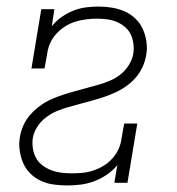

<svg xmlns="http://www.w3.org/2000/svg" viewBox="-20 -558 540 586"><path d="M184 8Q163 8 142.5 5Q122 2 104 -6.5Q86 -15 72 -29Q58 -43 50.5 -61Q43 -79 40 -99.5Q37 -120 41 -141Q44 -159 52 -176.5Q60 -194 73 -208.5Q86 -223 101.5 -234.5Q117 -246 134.5 -254Q152 -262 170 -268Q188 -274 206.5 -279Q225 -284 243 -289Q261 -294 279 -299Q297 -304 315 -311.5Q333 -319 348 -331Q363 -343 373.5 -360Q384 -377 387 -395Q389 -410 387 -425.5Q385 -441 378.5 -454Q372 -467 360.5 -476.5Q349 -486 335.5 -491.5Q322 -497 307 -499Q292 -501 276 -501Q259 -501 243 -499Q227 -497 210.5 -492Q194 -487 179 -477.5Q164 -468 152 -455Q140 -442 133 -426Q126 -410 124 -394L116 -349H76L106 -530H146L138 -478Q151 -494 168 -506Q185 -518 204 -525.5Q223 -533 242.5 -535.5Q262 -538 281 -538Q302 -538 322.5 -534.5Q343 -531 361 -523Q379 -515 393.5 -501Q408 -487 416 -469Q424 -451 427 -430.5Q430 -410 426 -389Q423 -371 415 -353.5Q407 -336 394.5 -321.5Q382 -307 366 -295.5Q350 -284 332.5 -276Q315 -268 297 -262Q279 -256 261 -251Q243 -246 224.5 -241Q206 -236 188 -231Q170 -226 152.5 -218.5Q135 -211 119.5 -199Q104 -187 93.5 -170.5Q83 -154 80 -136Q78 -120 80.5 -104Q83 -88 90.5 -75Q98 -62 110 -53Q122 -44 136.5 -38.5Q151 -33 166.5 -31Q182 -29 199 -29Q215 -29 231.5 -30.5Q248 -32 264.5 -37.5Q281 -43 296 -52Q311 -61 323 -74.5Q335 -88 342 -103.5Q349 -119 351 -136L359 -181H399L369 0H329L338 -54Q324 -37 305.5 -24.5Q287 -12 266.5 -4.5Q246 3 225.5 5.5Q205 8 184 8Q184 8 184 8Q184 8 184 8Z"/></svg>

Font: Iosevka Curly Slab XLtObl
Style: Regular
Weight: 200
Italic angle: -9°
Monospace: yes
Designer: Belleve Invis
Foundry: Belleve Invis
Version: Version 11.1.0; ttfautohint (v1.8.3)